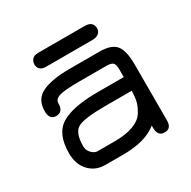

<svg xmlns="http://www.w3.org/2000/svg" viewBox="-136 -715 851 855"><g transform="rotate(-30 290.0 -287.5)"><path d="M403.3 -582H164.1C149.7 -582 139.5 -578.3 133.3 -570.8C127.1 -563.3 124 -555.3 124 -546.9C124 -522.8 137.4 -510.7 164.1 -510.7H403.3C415.7 -510.7 425.9 -513.8 434.1 -520C442.2 -526.2 446.3 -534.5 446.3 -544.9C446.3 -569.7 432 -582 403.3 -582ZM306.6 -297.9C220.7 -297.9 158 -285.8 118.7 -261.7C79.3 -237.6 59.6 -192.4 59.6 -126C59.6 -87.6 70.3 -57 91.8 -34.2C113.3 -11.4 140.6 0 173.8 0H264.6C342.8 0 401.4 -16.3 440.4 -48.8V-37.1C440.4 -7.8 452.1 6.8 475.6 6.8C499 6.8 510.7 -6.8 510.7 -34.2V-323.2C510.7 -368.8 503.3 -401.4 488.3 -420.9C473.3 -440.4 445 -450.2 403.3 -450.2H252C189.5 -450.2 141.8 -442.4 108.9 -426.8C76 -411.1 59.6 -382.8 59.6 -341.8C59.6 -312.5 71 -297.9 93.8 -297.9C117.8 -297.9 129.9 -312.5 129.9 -341.8C129.9 -356.1 138.7 -366 156.2 -371.6C173.8 -377.1 208 -379.9 258.8 -379.9H396.5C414.1 -379.9 425.8 -377.1 431.6 -371.6C437.5 -366 440.4 -355.1 440.4 -338.9V-297.9ZM440.4 -227.5C440.4 -207.4 438.6 -189.8 435.1 -174.8C431.5 -159.8 424.3 -143.6 413.6 -126C402.8 -108.4 384.8 -94.7 359.4 -85C334 -75.2 302.4 -70.3 264.6 -70.3H173.8C164.1 -70.3 154.3 -75.4 144.5 -85.4C134.8 -95.5 129.9 -107.4 129.9 -121.1C129.9 -168 141.1 -197.4 163.6 -209.5C186 -221.5 233.7 -227.5 306.6 -227.5Z"/></g></svg>

Font: Jura
Style: DemiBold
Weight: 600
Version: Version 2.5.1